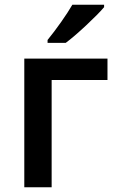

<svg xmlns="http://www.w3.org/2000/svg" viewBox="-20 -786 493 806"><path d="M431.2 -540V-450.2H196.8V0H82V-540ZM179.7 -606V-618.2Q207.5 -652.3 237.1 -694.3Q266.6 -736.3 283.7 -766.1H417V-755.9Q391.6 -726.1 341.1 -679Q290.5 -631.8 255.9 -606Z"/></svg>

Font: JBL Sans
Style: Semibold
Weight: 600
Version: Version 1.10